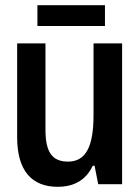

<svg xmlns="http://www.w3.org/2000/svg" viewBox="-20 -709 540 739"><path d="M124 -609H384V-689H124ZM202 10C265 10 311 -16 337 -71H344L358 0H450V-542H340V-266C340 -146 311 -87 242 -87C182 -87 155 -122 155 -209V-542H46V-181C46 -51 103 10 202 10Z"/></svg>

Font: Noto Sans Mono ExtraCondensed SemiBold
Style: Regular
Weight: 600
Width: 2
Designer: Monotype Design Team
Foundry: Monotype Imaging Inc.
Version: Version 2.014